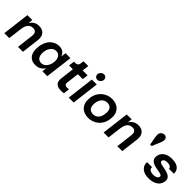

<svg xmlns="http://www.w3.org/2000/svg" viewBox="283 -2020 3331 3331"><g transform="rotate(45 1949.0 -354.5)"><path d="M53 0 115 -505H236L226 -422Q235 -438 250 -455Q265 -472 285.5 -486Q306 -500 332.5 -508.5Q359 -517 390 -517Q451 -517 488.5 -493Q526 -469 541.5 -424Q557 -379 549 -319L510 0H389L426 -303Q433 -362 412 -389.5Q391 -417 346 -417Q303 -417 274 -397Q245 -377 228 -339Q211 -301 205 -249L174 0Z M822 12Q754 12 709.5 -20Q665 -52 646.5 -111Q628 -170 638 -252Q649 -336 683.5 -395Q718 -454 772 -485.5Q826 -517 892 -517Q935 -517 964.5 -502Q994 -487 1012 -463Q1030 -439 1038 -411L1050 -505H1171L1108 0H988L998 -87Q983 -58 957 -35.5Q931 -13 897.5 -0.5Q864 12 822 12ZM872 -85Q911 -86 941.5 -107Q972 -128 992 -166Q1012 -204 1018 -252Q1025 -300 1013.5 -337.5Q1002 -375 976.5 -397Q951 -419 912 -419Q871 -419 840 -397Q809 -375 789.5 -337Q770 -299 764 -253Q758 -203 768.5 -165.5Q779 -128 805 -106.5Q831 -85 872 -85Z M1462 12Q1369 12 1333 -27.5Q1297 -67 1306 -143L1337 -399H1243L1257 -505H1277Q1307 -505 1325 -511.5Q1343 -518 1351.5 -534Q1360 -550 1363 -578L1370 -627H1487L1472 -504H1592L1579 -399H1459L1430 -167Q1426 -130 1442.5 -115.5Q1459 -101 1485 -101Q1495 -101 1509 -102Q1523 -103 1535 -105L1522 4Q1509 8 1491.5 10Q1474 12 1462 12Z M1765 -569Q1734 -569 1715 -591.5Q1696 -614 1699 -644Q1704 -675 1728.5 -697Q1753 -719 1783 -719Q1814 -719 1833 -697Q1852 -675 1847 -644Q1844 -614 1820 -591.5Q1796 -569 1765 -569ZM1634 0 1696 -505H1817L1755 0Z M2120 12Q2053 12 1998 -16.5Q1943 -45 1914.5 -104Q1886 -163 1897 -253Q1905 -321 1933 -370.5Q1961 -420 2001.5 -453Q2042 -486 2090 -501.5Q2138 -517 2185 -517Q2253 -517 2307.5 -488.5Q2362 -460 2390.5 -401.5Q2419 -343 2407 -253Q2399 -185 2371.5 -135.5Q2344 -86 2303.5 -53Q2263 -20 2215.5 -4Q2168 12 2120 12ZM2133 -93Q2198 -93 2235.5 -136Q2273 -179 2282 -253Q2291 -325 2264.5 -368.5Q2238 -412 2172 -412Q2110 -412 2070.5 -368.5Q2031 -325 2022 -253Q2013 -179 2041.5 -136Q2070 -93 2133 -93Z M2490 0 2552 -505H2673L2663 -422Q2672 -438 2687 -455Q2702 -472 2722.5 -486Q2743 -500 2769.5 -508.5Q2796 -517 2827 -517Q2888 -517 2925.5 -493Q2963 -469 2978.5 -424Q2994 -379 2986 -319L2947 0H2826L2863 -303Q2870 -362 2849 -389.5Q2828 -417 2783 -417Q2740 -417 2711 -397Q2682 -377 2665 -339Q2648 -301 2642 -249L2611 0Z M3208 -422Q3206 -439 3200.5 -468Q3195 -497 3188.5 -530Q3182 -563 3178.5 -593Q3175 -623 3176 -641Q3181 -678 3206.5 -699.5Q3232 -721 3264 -721Q3293 -721 3313 -699.5Q3333 -678 3328 -641Q3327 -623 3316 -593Q3305 -563 3290.5 -530Q3276 -497 3263.5 -468Q3251 -439 3245 -422Z M3595 12Q3525 12 3476.5 -13Q3428 -38 3405 -79Q3382 -120 3388 -169H3509Q3506 -142 3519 -124.5Q3532 -107 3556.5 -98Q3581 -89 3613 -89Q3660 -89 3689 -103Q3718 -117 3722 -149Q3725 -168 3708.5 -178Q3692 -188 3664.5 -193.5Q3637 -199 3603.5 -204.5Q3570 -210 3537.5 -219Q3505 -228 3478.5 -244Q3452 -260 3438 -287Q3424 -314 3429 -357Q3434 -400 3460 -436.5Q3486 -473 3534.5 -495Q3583 -517 3656 -517Q3718 -517 3758.5 -502Q3799 -487 3821.5 -462.5Q3844 -438 3851.5 -410Q3859 -382 3856 -356H3736Q3739 -379 3715 -397.5Q3691 -416 3643 -416Q3597 -416 3575 -401.5Q3553 -387 3550 -362Q3548 -344 3563.5 -333.5Q3579 -323 3607 -316.5Q3635 -310 3668 -304Q3701 -298 3734 -288.5Q3767 -279 3793.5 -263.5Q3820 -248 3834.5 -222Q3849 -196 3844 -155Q3838 -106 3808 -68Q3778 -30 3724.5 -9Q3671 12 3595 12Z"/></g></svg>

Font: Inclusive Sans SemiBold
Style: Italic
Weight: 600
Italic angle: -7°
Designer: Olivia King
Foundry: Olivia King
Version: Version 2.004